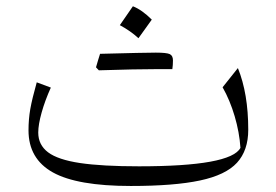

<svg xmlns="http://www.w3.org/2000/svg" viewBox="-20 -600 900 625"><path d="M762.7 -118.7Q759.3 -169.4 743.9 -221.7Q728.5 -273.9 704.6 -315.9L754.4 -378.4Q788.1 -295.4 788.1 -177.7Q788.1 -110.4 751.5 -70.3Q714.8 -30.3 631.1 -12.5Q547.4 5.4 405.8 5.4Q231.4 5.4 152.1 -38.8Q72.8 -83 72.8 -175.8Q72.8 -211.9 78.6 -245.1Q84.5 -278.3 99.6 -332L145.5 -314.9Q126.5 -272.9 115.5 -233.6Q104.5 -194.3 104.5 -168.5Q104.5 -128.4 136.5 -104.2Q168.5 -80.1 240.5 -69.3Q312.5 -58.6 432.6 -58.6Q731 -58.6 762.7 -118.7ZM541 -375H493.2Q422.9 -375 301.8 -371.1Q295.4 -377.4 292.5 -380.9Q296.4 -393.6 299.3 -404.1Q302.2 -414.6 305.7 -424.8Q452.1 -428.7 487.3 -428.7Q522.5 -428.7 532.7 -423.8Q543 -418.9 543 -403.3Q543 -387.7 541 -375ZM370.1 -518.1Q406.7 -571.3 412.6 -579.6Q442.4 -567.9 474.1 -536.1Q445.3 -495.6 430.7 -475.6Q404.8 -499.5 370.1 -518.1Z"/></svg>

Font: Pinar-DS2-FD Light
Style: Regular
Weight: 300
Designer: Amin Abedi
Version: Version 2.000